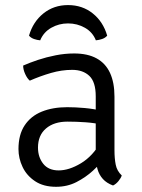

<svg xmlns="http://www.w3.org/2000/svg" viewBox="-20 -706 544 738"><path d="M51 -133Q51 -188.5 74.8 -224.2Q98.5 -260 140.8 -277Q183 -294 238.5 -294Q269.5 -294 305.5 -290.8Q341.5 -287.5 373.5 -279.5V-226.5Q344 -233.5 308.8 -236Q273.5 -238.5 239.5 -238.5Q187.5 -238.5 156.8 -212.2Q126 -186 126 -138.5Q126 -102 146.2 -76.5Q166.5 -51 205.5 -51Q245.5 -51 291.2 -78.5Q337 -106 368.5 -162L381 -94.5Q364 -74.5 336.8 -49.5Q309.5 -24.5 274 -6.2Q238.5 12 195.5 12Q147 12 114.8 -9.5Q82.5 -31 66.8 -64.2Q51 -97.5 51 -133ZM448 -31.5Q444.5 -21 435.2 -9.8Q426 1.5 414.5 7Q390 -2 375.5 -18Q361 -34 354.8 -55.8Q348.5 -77.5 348 -103.5V-335.5Q348 -391 323.5 -414.2Q299 -437.5 257.5 -437.5Q217 -437.5 175.8 -425.5Q134.5 -413.5 94.5 -396Q84.5 -404.5 76.8 -421.5Q69 -438.5 69 -454Q94 -465 126.2 -475.8Q158.5 -486.5 194.2 -493.5Q230 -500.5 265 -500.5Q317 -500.5 351.5 -481.5Q386 -462.5 403 -425.5Q420 -388.5 420 -334.5V-128.5Q420 -97 424.8 -73Q429.5 -49 448 -31.5ZM392 -569Q385 -560.5 372.8 -556.2Q360.5 -552 348.5 -551Q336 -582.5 306.5 -599.2Q277 -616 241.5 -616Q206.5 -616 177 -599.2Q147.5 -582.5 134.5 -551Q122.5 -552 110.5 -556.2Q98.5 -560.5 91.5 -569Q107 -622.5 147 -654.5Q187 -686.5 241.5 -686.5Q296.5 -686.5 336.5 -654.5Q376.5 -622.5 392 -569Z"/></svg>

Font: Signika Light Light
Style: Regular
Weight: 300
Version: Version 2.001